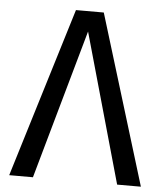

<svg xmlns="http://www.w3.org/2000/svg" viewBox="-52 -776 707 822"><g transform="rotate(5 301.0 -364.5)"><path d="M120.1 0 300.8 -642.1 481.9 0H584L360.8 -729H241.2L18.1 0Z"/></g></svg>

Font: Hack Dev
Style: Regular
Weight: 400
Designer: Christopher Simpkins
Foundry: Christopher Simpkins
Version: Version 2.0315